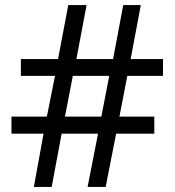

<svg xmlns="http://www.w3.org/2000/svg" viewBox="-20 -734 686 754"><path d="M480 -436 449 -276H586V-209H436L395 0H324L365 -209H222L183 0H113L151 -209H25V-276H164L196 -436H62V-502H208L248 -714H320L280 -502H424L464 -714H533L493 -502H620V-436ZM235 -276H378L409 -436H266Z"/></svg>

Font: Noto Sans Phoenician
Style: Regular
Weight: 400
Designer: Monotype Design Team
Foundry: Monotype Imaging Inc.
Version: Version 2.001; ttfautohint (v1.8.4.7-5d5b)